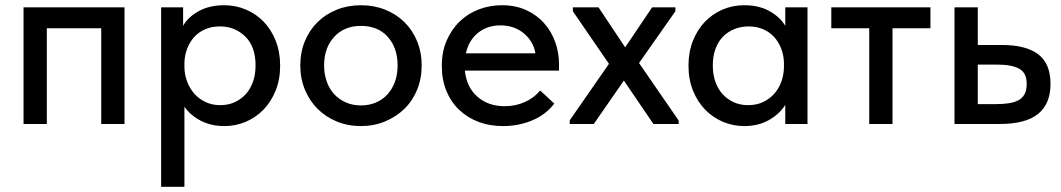

<svg xmlns="http://www.w3.org/2000/svg" viewBox="-20 -474 4058 734"><path d="M70 -446H456V0H367V-366H159V0H70Z M596 240V-446H680V-375Q697 -407 738 -430.5Q779 -454 838 -454Q881 -454 920 -437.5Q959 -421 988 -391Q1017 -361 1034 -318Q1051 -275 1051 -223Q1051 -170 1033.5 -127Q1016 -84 986.5 -54Q957 -24 918.5 -8Q880 8 838 8Q787 8 747.5 -12.5Q708 -33 685 -66V240ZM821 -373Q789 -373 764 -362Q739 -351 722 -332Q705 -313 695.5 -288Q686 -263 685 -235V-220Q685 -191 694.5 -164.5Q704 -138 721.5 -117.5Q739 -97 764.5 -84.5Q790 -72 822 -72Q852 -72 876.5 -83Q901 -94 919 -113.5Q937 -133 947 -161Q957 -189 957 -224Q957 -296 917.5 -334.5Q878 -373 821 -373Z M1360 8Q1310 8 1267.5 -9.5Q1225 -27 1194 -58Q1163 -89 1145.5 -131.5Q1128 -174 1128 -224Q1128 -274 1145.5 -316.5Q1163 -359 1194 -389.5Q1225 -420 1267.5 -437Q1310 -454 1360 -454Q1410 -454 1452.5 -437Q1495 -420 1526 -389.5Q1557 -359 1574.5 -316.5Q1592 -274 1592 -224Q1592 -173 1574.5 -130.5Q1557 -88 1525.5 -57.5Q1494 -27 1451.5 -9.5Q1409 8 1360 8ZM1360 -71Q1391 -71 1417 -82Q1443 -93 1461.5 -113.5Q1480 -134 1490 -162Q1500 -190 1500 -224Q1500 -291 1462.5 -333Q1425 -375 1360 -375Q1296 -375 1257.5 -333Q1219 -291 1219 -224Q1219 -191 1229 -162.5Q1239 -134 1257.5 -114Q1276 -94 1302 -82.5Q1328 -71 1360 -71Z M1903 8Q1852 8 1809.5 -8Q1767 -24 1735.5 -54Q1704 -84 1686.5 -126.5Q1669 -169 1669 -222Q1669 -277 1688 -320Q1707 -363 1738.5 -393Q1770 -423 1811.5 -438.5Q1853 -454 1899 -454Q1951 -454 1991.5 -435.5Q2032 -417 2060 -385.5Q2088 -354 2102.5 -313.5Q2117 -273 2117 -229V-204H1757Q1764 -140 1805.5 -104Q1847 -68 1909 -68Q1951 -68 1986.5 -84Q2022 -100 2045 -128L2099 -78Q2066 -35 2014 -13.5Q1962 8 1903 8ZM1893 -377Q1843 -377 1807.5 -348.5Q1772 -320 1761 -270H2027Q2019 -316 1982.5 -346.5Q1946 -377 1893 -377Z M2158 -14 2308 -230 2170 -431V-446H2268L2370 -293L2473 -446H2562V-431L2423 -233L2574 -14L2575 0H2478L2365 -166L2250 0H2158Z M2825 8Q2783 8 2744.5 -8Q2706 -24 2676.5 -54Q2647 -84 2629.5 -127Q2612 -170 2612 -223Q2612 -275 2629 -318Q2646 -361 2675 -391Q2704 -421 2742.5 -437.5Q2781 -454 2825 -454Q2883 -454 2923.5 -430.5Q2964 -407 2982 -375V-446H3067V0H2982V-73Q2960 -38 2919.5 -15Q2879 8 2825 8ZM2840 -72Q2873 -72 2898.5 -84.5Q2924 -97 2941.5 -117.5Q2959 -138 2968 -164.5Q2977 -191 2977 -220V-235Q2976 -263 2966.5 -288Q2957 -313 2940 -332Q2923 -351 2898 -362Q2873 -373 2842 -373Q2813 -373 2788 -363Q2763 -353 2744.5 -334.5Q2726 -316 2715.5 -288Q2705 -260 2705 -224Q2705 -189 2715 -161Q2725 -133 2743 -113.5Q2761 -94 2785.5 -83Q2810 -72 2840 -72Z M3303 -366H3158V-446H3537V-366H3392V0H3303Z M3629 -446H3718V-302H3811Q3902 -302 3949 -266.5Q3996 -231 3996 -153Q3996 -77 3948.5 -38.5Q3901 0 3801 0H3629ZM3788 -76Q3813 -76 3834.5 -79Q3856 -82 3872 -90Q3888 -98 3896.5 -113.5Q3905 -129 3905 -153Q3905 -196 3876 -211.5Q3847 -227 3794 -227H3718V-76Z"/></svg>

Font: Tilda Sans Medium
Style: Regular
Weight: 500
Designer: ParaType Ltd
Foundry: ParaType Ltd
Version: Version 1.009